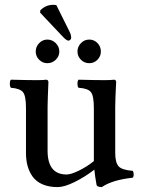

<svg xmlns="http://www.w3.org/2000/svg" viewBox="-20 -760 582 790"><path d="M377 -1Q370.6 -36.1 368.2 -62Q329.1 -31.7 286.9 -11Q244.6 9.8 216.8 9.8Q181.6 9.8 155.8 -1.2Q129.9 -12.2 115.2 -32Q100.6 -51.8 93.8 -76.2Q86.9 -100.6 86.9 -129.9V-315.9Q86.9 -365.7 74.5 -380.9Q62 -396 24.9 -398.9Q20.5 -403.3 20.5 -415.5Q20.5 -427.7 24.9 -432.1Q95.2 -430.2 131.8 -430.2Q157.2 -430.2 170.9 -432.1Q179.2 -430.7 179.2 -421.9Q179.2 -421.4 178.5 -403.6Q177.7 -385.7 176.8 -361.3Q175.8 -336.9 175.8 -319.8V-140.1Q175.8 -42 253.9 -42Q272 -42 304.9 -58.1Q337.9 -74.2 366.2 -97.2V-124V-315.9Q366.2 -366.2 353.8 -381.3Q341.3 -396.5 303.2 -398.9Q298.8 -403.3 298.8 -415.5Q298.8 -427.7 303.2 -432.1Q373.5 -430.2 410.2 -430.2Q434.6 -430.2 450.2 -432.1Q458 -430.7 458 -421.9Q458 -421.4 457 -403.6Q456.1 -385.7 455.1 -361.3Q454.1 -336.9 454.1 -319.8V-130.9Q454.1 -91.3 467.8 -75.9Q481.4 -60.5 525.9 -57.1Q529.8 -52.7 530 -43Q530.3 -33.2 525.9 -28.8Q441.4 -19.5 398.9 9.8Q378.4 9.8 377 -1ZM211.9 -738.8 265.1 -631.8Q272.9 -617.7 272.9 -604Q272.9 -600.1 269.3 -596.4Q265.6 -592.8 261.2 -592.8Q253.4 -592.8 236.8 -610.8L145 -708L146 -717.8Q168.5 -740.2 199.2 -740.2Q207.5 -740.2 211.9 -738.8ZM127 -547.9Q127 -567.9 141.1 -582.5Q155.3 -597.2 174.8 -597.2Q194.8 -597.2 209.5 -582.5Q224.1 -567.9 224.1 -547.9Q224.1 -528.3 209.5 -514.2Q194.8 -500 174.8 -500Q155.3 -500 141.1 -514.2Q127 -528.3 127 -547.9ZM298.8 -547.9Q298.8 -567.9 313 -582.5Q327.1 -597.2 347.2 -597.2Q367.2 -597.2 381.1 -582.8Q395 -568.4 395 -547.9Q395 -528.3 381.1 -514.2Q367.2 -500 347.2 -500Q327.1 -500 313 -514.2Q298.8 -528.3 298.8 -547.9Z"/></svg>

Font: Common Serif News
Style: Regular
Weight: 450
Designer: Philipp H. Poll, Khaled Hosny
Foundry: Stefan Peev, Context Ltd.
Version: Version 1.026